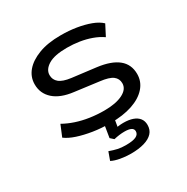

<svg xmlns="http://www.w3.org/2000/svg" viewBox="-159 -635 940 966"><g transform="rotate(-30 311.0 -152.5)"><path d="M318 9Q264 9 217 1.5Q170 -6 132 -18.5Q94 -31 70 -49L97 -114Q127 -97 163 -85Q199 -73 239.5 -67Q280 -61 322 -61Q390 -61 429.5 -81Q469 -101 469 -135Q469 -162 448 -178Q427 -194 375 -200L237 -218Q162 -227 123 -262Q84 -297 84 -350Q84 -393 112 -426Q140 -459 192.5 -479Q245 -499 320 -499Q369 -499 411.5 -492Q454 -485 489 -472Q524 -459 545 -439L513 -377Q487 -395 455 -406.5Q423 -418 388 -423.5Q353 -429 316 -429Q243 -429 207.5 -407Q172 -385 172 -353Q172 -326 192.5 -309Q213 -292 260 -286L398 -269Q477 -259 517 -226.5Q557 -194 557 -138Q557 -94 527.5 -60.5Q498 -27 444.5 -9Q391 9 318 9ZM330 194Q299 194 269 188.5Q239 183 220 173L237 126Q262 135 282.5 139.5Q303 144 329 144Q370 144 388.5 135Q407 126 407 108Q407 94 394 87.5Q381 81 356 81Q342 81 326 83Q310 85 294 89L275 72L290 -20H349L336 57L309 49Q329 44 344 42Q359 40 373 40Q405 40 427.5 48Q450 56 462 71.5Q474 87 474 110Q474 138 457 156.5Q440 175 407.5 184.5Q375 194 330 194Z"/></g></svg>

Font: Nunito Sans 10pt Expanded
Style: Regular
Weight: 400
Width: 7
Designer: Vernon Adams
Foundry: Vernon Adams
Version: Version 3.101;gftools[0.9.27]